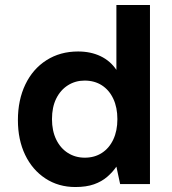

<svg xmlns="http://www.w3.org/2000/svg" viewBox="-20 -740 691 772"><path d="M283 12Q215 12 162.5 -22.5Q110 -57 81 -117.5Q52 -178 52 -257Q52 -338 82 -400.5Q112 -463 167 -498Q222 -533 294 -533Q345 -533 384.5 -514Q424 -495 448 -459V-720H583V0H463L448 -70Q433 -48 411 -29Q389 -10 358 1Q327 12 283 12ZM321 -106Q360 -106 389.5 -125Q419 -144 435.5 -179Q452 -214 452 -261Q452 -308 435.5 -343Q419 -378 389.5 -397Q360 -416 320 -416Q283 -416 253 -397Q223 -378 206 -343.5Q189 -309 189 -261Q189 -214 206 -179Q223 -144 253 -125Q283 -106 321 -106Z"/></svg>

Font: DM Sans 10pt
Style: Bold
Weight: 700
Version: Version 4.004;gftools[0.9.30]